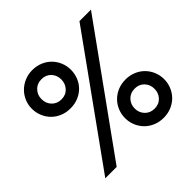

<svg xmlns="http://www.w3.org/2000/svg" viewBox="-183 -899 1098 1098"><g transform="rotate(-45 366.5 -350.0)"><path d="M213 -403Q248 -403 277 -415Q306 -427 327 -448Q348 -469 359.5 -497.5Q371 -526 371 -558Q371 -590 359 -618.5Q347 -647 326 -668Q305 -689 276 -701Q247 -713 213 -713Q179 -713 150 -700.5Q121 -688 100 -667Q79 -646 67 -618Q55 -590 55 -558Q55 -526 67 -497.5Q79 -469 100 -448Q121 -427 150 -415Q179 -403 213 -403ZM71 20H163L695 -720H602ZM213 -476Q178 -476 155.5 -499.5Q133 -523 133 -558Q133 -592 155.5 -615.5Q178 -639 213 -639Q249 -639 271 -615.5Q293 -592 293 -558Q293 -524 271 -500Q249 -476 213 -476ZM552 12Q586 12 615 0Q644 -12 665 -33Q686 -54 698 -82.5Q710 -111 710 -143Q710 -175 698 -203.5Q686 -232 665 -253Q644 -274 615 -286Q586 -298 552 -298Q518 -298 489 -286Q460 -274 439 -253Q418 -232 406 -203.5Q394 -175 394 -143Q394 -111 406 -82.5Q418 -54 439 -33Q460 -12 489 0Q518 12 552 12ZM552 -62Q517 -62 494.5 -85.5Q472 -109 472 -143Q472 -177 494.5 -200.5Q517 -224 552 -224Q588 -224 610 -200.5Q632 -177 632 -143Q632 -109 610 -85.5Q588 -62 552 -62Z"/></g></svg>

Font: IngvarSans
Style: Regular
Weight: 500
Version: Version 3.000